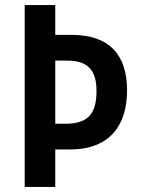

<svg xmlns="http://www.w3.org/2000/svg" viewBox="-20 -734 552 754"><path d="M479 -379C479 -517 411 -597 262 -597H197V-714H77V0H197V-147H254C414 -147 479 -245 479 -379ZM236 -248H197V-496H244C323 -496 359 -460 359 -377C359 -286 325 -248 236 -248Z"/></svg>

Font: Noto Sans Gurmukhi UI Condensed SemiBold
Style: Regular
Weight: 600
Width: 3
Designer: Jelle Bosma - Monotype Design Team
Foundry: Monotype Imaging Inc.
Version: Version 2.004